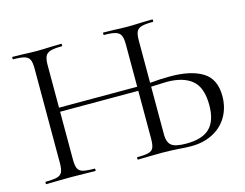

<svg xmlns="http://www.w3.org/2000/svg" viewBox="-89 -766 1163 911"><g transform="rotate(-15 492.5 -310.5)"><path d="M950 -188Q950 -132 924.5 -88Q899 -44 852.5 -20Q806 4 747 4Q721 4 685 1Q670 0 649 -1Q628 -2 603 -2L533 -1Q516 0 485 0Q483 0 483 -6Q483 -12 485 -12Q523 -12 541 -17Q559 -22 565 -36.5Q571 -51 571 -81V-315H187V-81Q187 -51 193.5 -36.5Q200 -22 218 -17Q236 -12 275 -12Q278 -12 278 -6Q278 0 275 0Q244 0 226 -1L154 -2L85 -1Q66 0 35 0Q33 0 33 -6Q33 -12 35 -12Q73 -12 91.5 -17Q110 -22 116.5 -36.5Q123 -51 123 -81V-544Q123 -574 116.5 -588Q110 -602 92 -607.5Q74 -613 36 -613Q34 -613 34 -619Q34 -625 36 -625L86 -624Q128 -622 154 -622Q183 -622 227 -624L275 -625Q278 -625 278 -619Q278 -613 275 -613Q237 -613 218.5 -607Q200 -601 193.5 -586.5Q187 -572 187 -542V-335H571V-542Q571 -572 564.5 -586.5Q558 -601 540 -607Q522 -613 483 -613Q480 -613 480 -619Q480 -625 483 -625L531 -624Q575 -622 603 -622Q629 -622 673 -624L723 -625Q725 -625 725 -619Q725 -613 723 -613Q685 -613 666.5 -607.5Q648 -602 641.5 -588Q635 -574 635 -544V-337Q685 -342 735 -342Q836 -342 893 -307Q950 -272 950 -188ZM879 -162Q879 -249 836 -285Q793 -321 712 -321Q693 -321 657 -319L635 -318V-81Q635 -46 653.5 -30Q672 -14 727 -14Q807 -14 843 -50.5Q879 -87 879 -162Z"/></g></svg>

Font: Cormorant Garamond
Style: Regular
Weight: 400
Designer: Christian Thalmann (Catharsis Fonts)
Version: Version 3.000